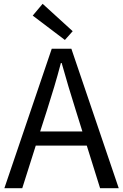

<svg xmlns="http://www.w3.org/2000/svg" viewBox="-20 -989 647 1009"><path d="M321 -779 152 -907 204 -969 362 -825ZM413 -298 378 -410Q358 -473 340 -533.5Q322 -594 304 -658H300Q283 -593 265 -533Q247 -473 227 -410L191 -298ZM436 -224H168L97 0H3L252 -733H355L604 0H506Z"/></svg>

Font: Kinto Sans
Style: Regular
Weight: 400
Designer: Authors: Ryoko NISHIZUKA  (kana & ideographs); Paul D. Hunt (Latin, Greek & Cyrillic); Wenlong ZHANG  (bopomofo); Sandol
Foundry: Adobe Systems Incorporated, ookami Inc.
Version: Version 0.001